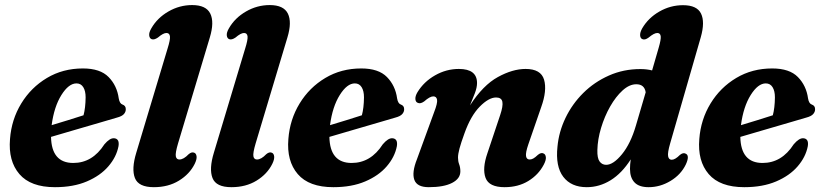

<svg xmlns="http://www.w3.org/2000/svg" viewBox="-20 -746 3328 777"><path d="M459.5 -154Q451 -110.5 418.5 -72.8Q386 -35 331.5 -11.8Q277 11.5 202.5 11.5Q104 11.5 58.5 -41.5Q13 -94.5 20.5 -183.5Q26.5 -262.5 66 -327.2Q105.5 -392 170 -430.5Q234.5 -469 315.5 -469Q385.5 -469 419.5 -434.2Q453.5 -399.5 460.5 -348Q464 -327 475.5 -323Q489 -318.5 489 -304.5Q489.5 -294 481.8 -284.8Q474 -275.5 453 -270Q425.5 -262 378.8 -248.2Q332 -234.5 280.2 -219.5Q228.5 -204.5 186.5 -192Q188.5 -86.5 276.5 -86.5Q354 -86.5 402.5 -162Q424.5 -188 442 -186.5Q464.5 -184.5 459.5 -154ZM289.5 -408.5Q258 -408.5 228.5 -361.5Q199 -314.5 189 -239.5Q222 -249.5 257 -260.2Q292 -271 318 -279.5Q326 -309 326.5 -352Q326.5 -378 317 -393.2Q307.5 -408.5 289.5 -408.5Z M829 -594 700.5 -165.5Q689 -126.5 691.5 -113.5Q694 -100.5 706 -100.5Q723 -100.5 743.5 -122Q756 -132.5 766 -128Q774 -125 775.5 -113.2Q777 -101.5 768 -83Q747.5 -41.5 704.2 -15Q661 11.5 602.5 11.5Q540.5 11.5 526 -25.5Q511.5 -62.5 531.5 -128L658 -549Q669.5 -585.5 667.8 -599Q666 -612.5 653.5 -612.5Q640.5 -612.5 619 -594Q603.5 -583.5 593.5 -587.5Q585 -591 583.8 -602.8Q582.5 -614.5 592.5 -631.5Q616.5 -673.5 661.5 -699.5Q706.5 -725.5 757.5 -725.5Q814 -725.5 831 -691Q848 -656.5 829 -594Z M1143 -594 1014.5 -165.5Q1003 -126.5 1005.5 -113.5Q1008 -100.5 1020 -100.5Q1037 -100.5 1057.5 -122Q1070 -132.5 1080 -128Q1088 -125 1089.5 -113.2Q1091 -101.5 1082 -83Q1061.5 -41.5 1018.2 -15Q975 11.5 916.5 11.5Q854.5 11.5 840 -25.5Q825.5 -62.5 845.5 -128L972 -549Q983.5 -585.5 981.8 -599Q980 -612.5 967.5 -612.5Q954.5 -612.5 933 -594Q917.5 -583.5 907.5 -587.5Q899 -591 897.8 -602.8Q896.5 -614.5 906.5 -631.5Q930.5 -673.5 975.5 -699.5Q1020.5 -725.5 1071.5 -725.5Q1128 -725.5 1145 -691Q1162 -656.5 1143 -594Z M1586 -154Q1577.5 -110.5 1545 -72.8Q1512.5 -35 1458 -11.8Q1403.5 11.5 1329 11.5Q1230.5 11.5 1185 -41.5Q1139.5 -94.5 1147 -183.5Q1153 -262.5 1192.5 -327.2Q1232 -392 1296.5 -430.5Q1361 -469 1442 -469Q1512 -469 1546 -434.2Q1580 -399.5 1587 -348Q1590.5 -327 1602 -323Q1615.5 -318.5 1615.5 -304.5Q1616 -294 1608.2 -284.8Q1600.5 -275.5 1579.5 -270Q1552 -262 1505.2 -248.2Q1458.5 -234.5 1406.8 -219.5Q1355 -204.5 1313 -192Q1315 -86.5 1403 -86.5Q1480.5 -86.5 1529 -162Q1551 -188 1568.5 -186.5Q1591 -184.5 1586 -154ZM1416 -408.5Q1384.5 -408.5 1355 -361.5Q1325.5 -314.5 1315.5 -239.5Q1348.5 -249.5 1383.5 -260.2Q1418.5 -271 1444.5 -279.5Q1452.5 -309 1453 -352Q1453 -378 1443.5 -393.2Q1434 -408.5 1416 -408.5Z M1671.5 -329.5Q1662 -332.5 1661 -344.8Q1660 -357 1669.5 -373Q1695.5 -415.5 1740.8 -441.2Q1786 -467 1837 -467Q1910.5 -467 1910.5 -410Q1910.5 -392 1901.8 -369Q1893 -346 1882 -319.5Q1935 -401.5 1994.8 -434.2Q2054.5 -467 2107 -467Q2169 -467 2181.8 -423.5Q2194.5 -380 2170 -312L2118 -161.5Q2106.5 -128 2108.8 -114.2Q2111 -100.5 2123.5 -100.5Q2130.5 -100.5 2138 -104.5Q2145.5 -108.5 2157 -119.5Q2170 -130 2179.5 -125Q2187.5 -122 2189 -110.2Q2190.5 -98.5 2180.5 -79.5Q2159 -38.5 2118 -13.5Q2077 11.5 2022 11.5Q1959 11.5 1945 -26.2Q1931 -64 1952.5 -126L2004 -280Q2016.5 -317 2013 -334.2Q2009.5 -351.5 1987.5 -351.5Q1958 -351.5 1921.5 -314.5Q1885 -277.5 1859.5 -206Q1845.5 -167.5 1839.5 -145Q1833.5 -122.5 1833.5 -108Q1833.5 -93.5 1838.2 -81Q1843 -68.5 1843 -52.5Q1843 -23 1809.5 -5.8Q1776 11.5 1715 11.5Q1667.5 11.5 1656.8 -18.2Q1646 -48 1667.5 -102L1737 -292.5Q1751 -328.5 1748.8 -342.2Q1746.5 -356 1733.5 -356Q1719.5 -356 1696.5 -335.5Q1681.5 -325 1671.5 -329.5Z M2816 -595.5 2692 -165.5Q2681 -127.5 2683.8 -113.5Q2686.5 -99.5 2698.5 -99.5Q2712 -99.5 2731.5 -119Q2744.5 -129.5 2754 -124.5Q2772.5 -117.5 2755.5 -80.5Q2735.5 -39 2693.5 -13.8Q2651.5 11.5 2605 11.5Q2566 11.5 2547.8 -7.8Q2529.5 -27 2529.5 -62.5Q2529.5 -80.5 2532.5 -101Q2496.5 -44.5 2451 -16.5Q2405.5 11.5 2354.5 11.5Q2291.5 11.5 2259.5 -30.5Q2227.5 -72.5 2236 -152.5Q2241.5 -212.5 2268.5 -268.8Q2295.5 -325 2340.2 -369.5Q2385 -414 2444 -440.2Q2503 -466.5 2571.5 -466.5Q2597.5 -466.5 2619 -461L2645.5 -552.5Q2655.5 -586.5 2653.8 -599.5Q2652 -612.5 2640 -612.5Q2627 -612.5 2605 -594Q2590 -583 2580 -587.5Q2571.5 -590.5 2570.5 -602.5Q2569.5 -614.5 2579 -631.5Q2603.5 -673.5 2648.2 -699.2Q2693 -725 2744 -725Q2800.5 -725 2817 -691Q2833.5 -657 2816 -595.5ZM2397.5 -139Q2396.5 -106 2406.5 -92.5Q2416.5 -79 2433 -79Q2462 -79 2497 -121.8Q2532 -164.5 2553.5 -238L2593 -372.5Q2588 -405 2555 -405Q2527 -405 2499.5 -380Q2472 -355 2449.2 -315Q2426.5 -275 2412.5 -228.5Q2398.5 -182 2397.5 -139Z M3249 -154Q3240.5 -110.5 3208 -72.8Q3175.5 -35 3121 -11.8Q3066.5 11.5 2992 11.5Q2893.5 11.5 2848 -41.5Q2802.5 -94.5 2810 -183.5Q2816 -262.5 2855.5 -327.2Q2895 -392 2959.5 -430.5Q3024 -469 3105 -469Q3175 -469 3209 -434.2Q3243 -399.5 3250 -348Q3253.5 -327 3265 -323Q3278.5 -318.5 3278.5 -304.5Q3279 -294 3271.2 -284.8Q3263.5 -275.5 3242.5 -270Q3215 -262 3168.2 -248.2Q3121.5 -234.5 3069.8 -219.5Q3018 -204.5 2976 -192Q2978 -86.5 3066 -86.5Q3143.5 -86.5 3192 -162Q3214 -188 3231.5 -186.5Q3254 -184.5 3249 -154ZM3079 -408.5Q3047.5 -408.5 3018 -361.5Q2988.5 -314.5 2978.5 -239.5Q3011.5 -249.5 3046.5 -260.2Q3081.5 -271 3107.5 -279.5Q3115.5 -309 3116 -352Q3116 -378 3106.5 -393.2Q3097 -408.5 3079 -408.5Z"/></svg>

Font: Fraunces 72pt S050
Style: Bold Italic
Weight: 700
Italic angle: -16°
Version: Version 1.000; ttfautohint (v1.8.3)